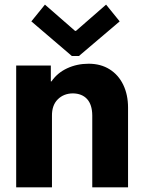

<svg xmlns="http://www.w3.org/2000/svg" viewBox="-20 -808 617 828"><path d="M49.8 -525.4H199.2V-457H202.1Q227.1 -493.7 269.5 -513.4Q312 -533.2 362.3 -533.2Q414.1 -533.2 452.4 -509.3Q490.7 -485.4 511.5 -442.4Q532.2 -399.4 532.2 -343.8V0H377.9V-310.5Q377.4 -356.9 355.5 -380.9Q333.5 -404.8 293.9 -405.3Q254.4 -404.8 229 -379.4Q203.6 -354 204.1 -308.6V0H49.8ZM303.7 -674.8H307.6L437.5 -788.1L496.1 -715.8L320.3 -566.4H290L115.2 -715.8L173.8 -788.1Z"/></svg>

Font: Reddit Sans Strawberry ExBold
Style: Regular
Weight: 800
Designer: Stephen Hutchings
Foundry: Reddit
Version: Version 1.013